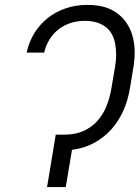

<svg xmlns="http://www.w3.org/2000/svg" viewBox="-20 -757 568 777"><path d="M87.7 -544Q96.9 -586.6 118.6 -622.2Q140.3 -657.7 172.2 -683.2Q204.2 -708.8 245 -723Q285.9 -737.2 333.5 -737.2Q408.7 -737.2 453.8 -703.8Q476.6 -687.1 492 -664.2Q507.5 -641.3 515.6 -613.5Q523.8 -585.6 524.9 -553.6Q525.9 -521.7 520.2 -486.9L505.7 -399.1Q497.9 -350.9 478.7 -308.2Q459.5 -265.6 429.9 -232.8Q400.2 -199.9 360.4 -178.4Q320.7 -157 271.3 -150.6L246.1 0H170.5L205.6 -212H239.7Q284.1 -212 316.9 -226.6Q349.8 -241.1 373 -266.5Q396.3 -291.9 410.3 -326Q424.4 -360.1 430.8 -399.1L445.7 -486.9Q454.2 -535.9 446 -580.3Q442.1 -601.6 432.7 -618.6Q423.3 -635.7 408.2 -647.5Q393.1 -659.4 371.8 -666Q350.5 -672.6 322.8 -672.6Q291.9 -672.6 265.1 -663.7Q238.3 -654.8 217 -638.3Q195.7 -621.8 180.8 -598Q165.8 -574.2 158.7 -544Z"/></svg>

Font: Inter P Light
Style: Italic
Weight: 300
Italic angle: 9.39999°
Designer: Rasmus Andersson
Foundry: rsms
Version: Version 3.018;git-588b23468